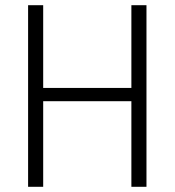

<svg xmlns="http://www.w3.org/2000/svg" viewBox="-20 -718 672 738"><path d="M485 -329H146V0H88V-698H146V-380H485V-698H543V0H485Z"/></svg>

Font: IBM Plex Sans Cond Light
Style: Regular
Weight: 300
Width: 3
Designer: Mike Abbink, Paul van der Laan, Pieter van Rosmalen
Foundry: Bold Monday
Version: Version 1.3